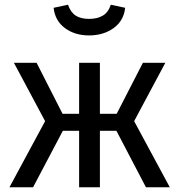

<svg xmlns="http://www.w3.org/2000/svg" viewBox="-20 -793 759 813"><path d="M585 -527H680L548 -280L699 0H598L473 -239H403V0H315V-239H246L120 0H20L171 -280L39 -527H135L245 -311H315V-527H403V-311H474ZM357 -643Q297 -643 255 -674Q213 -705 207 -760L268 -773Q279 -741 300.5 -727Q322 -713 357 -713Q392 -713 415.5 -727Q439 -741 449 -773L510 -760Q504 -705 461 -674Q418 -643 357 -643Z"/></svg>

Font: Fira Sans Variable
Style: Regular
Weight: 400
Designer: Carrois Corporate & Edenspiekermann AG
Foundry: Carrois Corporate GbR & Edenspiekermann AG
Version: Version 4.202